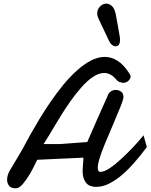

<svg xmlns="http://www.w3.org/2000/svg" viewBox="-20 -1017 828 1056"><path d="M67.4 18.6Q39.1 18.6 29.1 3.4Q19 -11.7 19 -27.3Q19 -52.2 32.2 -76.2L96.7 -184.6Q103 -194.3 116.7 -220.9Q130.4 -247.6 149.4 -281.2Q170.9 -318.8 198.5 -364.7Q226.1 -410.6 258.8 -458Q291 -504.9 327.4 -549.6Q363.8 -594.2 402.3 -628.4Q440.4 -663.1 479.5 -683.6Q518.6 -704.1 557.1 -704.1Q593.3 -704.1 628.2 -681.6Q663.1 -659.2 694.8 -607.9Q698.2 -601.6 698.2 -596.2Q698.2 -583.5 686 -572.5Q673.8 -561.5 659.2 -561.5Q650.4 -561.5 638.9 -565.4Q627.4 -569.3 617.2 -582Q602.1 -599.6 585.7 -607.7Q569.3 -615.7 553.2 -615.7Q523.4 -615.7 491.2 -594Q459 -572.3 426.8 -535.6Q394.5 -499 363.8 -455.1Q341.3 -422.9 320.3 -389.2Q299.3 -355.5 280.8 -324.7Q263.2 -295.4 247.6 -269Q231.9 -242.7 219.7 -224.6H309.1L460 -235.8L507.8 -345.7L571.3 -488.3Q577.6 -506.8 590.1 -514.6Q602.5 -522.5 616.7 -522.5Q631.8 -522.5 645 -513.4Q658.2 -504.4 659.2 -484.9Q659.2 -471.2 641.8 -428Q624.5 -384.8 603 -335Q580.6 -282.7 557.9 -228.3Q535.2 -173.8 525.4 -139.2Q522.9 -129.9 520.3 -117.9Q517.6 -106 517.6 -95.2Q517.6 -85.4 520.5 -78.6Q523.4 -71.8 533.2 -71.8Q553.2 -71.8 584 -92.3Q614.7 -112.8 647.5 -143.6Q682.1 -175.3 714.1 -209.5Q746.1 -243.7 769.5 -272.9L787.6 -208Q755.4 -165 721.2 -125.5Q687 -85.9 651.9 -55.7Q616.2 -25.4 580.6 -7.3Q544.9 10.7 509.8 10.7Q468.3 10.7 451.4 -14.2Q434.6 -39.1 434.6 -71.8Q434.6 -92.3 436.5 -111.6Q438.5 -130.9 438.5 -149.9L184.6 -138.2Q174.3 -115.7 164.1 -96.2Q153.8 -76.7 144 -59.6Q126 -29.8 106 -5.6Q85.9 18.6 67.4 18.6ZM578.1 -795.4 520.5 -917.5Q514.6 -930.7 514.6 -942.9Q514.6 -965.8 530.3 -981.4Q545.9 -997.1 564.9 -997.1Q580.6 -997.1 595 -984.4Q609.4 -971.7 616.2 -940.9L627.4 -879.9L638.2 -818.8Q640.1 -807.6 640.1 -796.9Q640.1 -773.4 628.4 -765.9Q616.7 -758.3 602.1 -766.1Q587.4 -773.9 578.1 -795.4Z"/></svg>

Font: Damion
Style: Regular
Weight: 400
Designer: Vernon Adams
Foundry: Vernon Adams
Version: Version 1.100; ttfautohint (v1.8.4.7-5d5b)